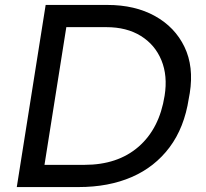

<svg xmlns="http://www.w3.org/2000/svg" viewBox="-20 -754 833 778"><path d="M298 4H126L140 -86H322Q457 -86 541.5 -159.5Q626 -233 647 -366Q660 -447 634 -510Q608 -573 550.5 -608.5Q493 -644 411 -644H229L243 -734H415Q527 -734 608 -689Q689 -644 727.5 -564Q766 -484 749 -377L745 -355Q727 -237 667 -157Q607 -77 513.5 -36.5Q420 4 298 4ZM146 4H48L165 -734H263Z"/></svg>

Font: Sora Variable Italic
Style: Regular
Weight: 400
Designer: Jonathan Barnbrook, Julián Moncada
Foundry: Barnbrook Fonts
Version: Version 2.000